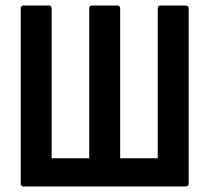

<svg xmlns="http://www.w3.org/2000/svg" viewBox="-20 -675 758 695"><path d="M65 0Q55 0 55 -11V-644Q55 -655 65 -655H157Q167 -655 167 -644V-102H303V-644Q303 -655 313 -655H404Q415 -655 415 -644V-102H551V-644Q551 -655 561 -655H652Q663 -655 663 -644V-11Q663 0 652 0Z"/></svg>

Font: Sofia Sans Condensed
Style: Bold
Weight: 700
Designer: Botio Nikoltchev, Ani Petrova
Foundry: lettersoup
Version: Version 4.101; ttfautohint (v1.8.4.7-5d5b)